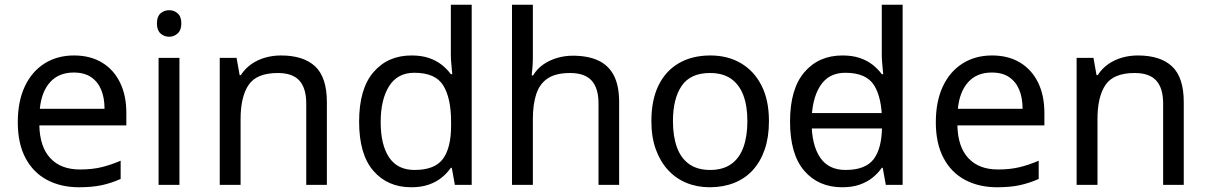

<svg xmlns="http://www.w3.org/2000/svg" viewBox="-20 -780 5095 810"><path d="M292 -546Q361 -546 410.5 -516Q460 -486 486.5 -431.5Q513 -377 513 -304V-251H146Q148 -160 192.5 -112.5Q237 -65 317 -65Q368 -65 407.5 -74.5Q447 -84 489 -102V-25Q448 -7 408 1.5Q368 10 313 10Q237 10 178.5 -21Q120 -52 87.5 -113.5Q55 -175 55 -264Q55 -352 84.5 -415Q114 -478 167.5 -512Q221 -546 292 -546ZM291 -474Q228 -474 191.5 -433.5Q155 -393 148 -321H421Q421 -367 407 -401Q393 -435 364.5 -454.5Q336 -474 291 -474Z M737 -536V0H649V-536ZM694 -737Q714 -737 729.5 -723.5Q745 -710 745 -681Q745 -653 729.5 -639Q714 -625 694 -625Q672 -625 657 -639Q642 -653 642 -681Q642 -710 657 -723.5Q672 -737 694 -737Z M1165 -546Q1261 -546 1310 -499.5Q1359 -453 1359 -349V0H1272V-343Q1272 -408 1243 -440Q1214 -472 1152 -472Q1063 -472 1029 -422Q995 -372 995 -278V0H907V-536H978L991 -463H996Q1014 -491 1040.5 -509.5Q1067 -528 1099 -537Q1131 -546 1165 -546Z M1715 10Q1615 10 1555 -59.5Q1495 -129 1495 -267Q1495 -405 1555.5 -475.5Q1616 -546 1716 -546Q1758 -546 1789 -535.5Q1820 -525 1843 -507Q1866 -489 1882 -467H1888Q1887 -480 1884.5 -505.5Q1882 -531 1882 -546V-760H1970V0H1899L1886 -72H1882Q1866 -49 1843 -30.5Q1820 -12 1788.5 -1Q1757 10 1715 10ZM1729 -63Q1814 -63 1848.5 -109.5Q1883 -156 1883 -250V-266Q1883 -366 1850 -419.5Q1817 -473 1728 -473Q1657 -473 1621.5 -416.5Q1586 -360 1586 -265Q1586 -169 1621.5 -116Q1657 -63 1729 -63Z M2228 -537Q2228 -518 2226.5 -498Q2225 -478 2223 -462H2229Q2246 -490 2272 -508Q2298 -526 2330 -535.5Q2362 -545 2396 -545Q2461 -545 2504.5 -524.5Q2548 -504 2570 -461Q2592 -418 2592 -349V0H2505V-343Q2505 -408 2476 -440Q2447 -472 2385 -472Q2325 -472 2291 -449.5Q2257 -427 2242.5 -383.5Q2228 -340 2228 -277V0H2140V-760H2228Z M3224 -269Q3224 -202 3206.5 -150.5Q3189 -99 3156.5 -63Q3124 -27 3077.5 -8.5Q3031 10 2974 10Q2921 10 2876 -8.5Q2831 -27 2798 -63Q2765 -99 2746.5 -150.5Q2728 -202 2728 -269Q2728 -358 2758 -419.5Q2788 -481 2844 -513.5Q2900 -546 2977 -546Q3050 -546 3105.5 -513.5Q3161 -481 3192.5 -419.5Q3224 -358 3224 -269ZM2819 -269Q2819 -206 2835.5 -159.5Q2852 -113 2887 -88Q2922 -63 2976 -63Q3030 -63 3065 -88Q3100 -113 3116.5 -159.5Q3133 -206 3133 -269Q3133 -333 3116 -378Q3099 -423 3064.5 -447.5Q3030 -472 2975 -472Q2893 -472 2856 -418Q2819 -364 2819 -269Z M3362 -238V-303H3738V-238ZM3533 10Q3433 10 3373 -59.5Q3313 -129 3313 -267Q3313 -405 3373.5 -475.5Q3434 -546 3534 -546Q3576 -546 3607 -535.5Q3638 -525 3661 -507Q3684 -489 3700 -467H3706Q3705 -480 3702.5 -505.5Q3700 -531 3700 -546V-760H3788V0H3717L3704 -72H3700Q3684 -49 3661 -30.5Q3638 -12 3606.5 -1Q3575 10 3533 10ZM3547 -63Q3632 -63 3666.5 -109.5Q3701 -156 3701 -250V-266Q3701 -366 3668 -419.5Q3635 -473 3546 -473Q3475 -473 3439.5 -416.5Q3404 -360 3404 -265Q3404 -169 3439.5 -116Q3475 -63 3547 -63Z M4165 -546Q4234 -546 4283.5 -516Q4333 -486 4359.5 -431.5Q4386 -377 4386 -304V-251H4019Q4021 -160 4065.5 -112.5Q4110 -65 4190 -65Q4241 -65 4280.5 -74.5Q4320 -84 4362 -102V-25Q4321 -7 4281 1.5Q4241 10 4186 10Q4110 10 4051.5 -21Q3993 -52 3960.5 -113.5Q3928 -175 3928 -264Q3928 -352 3957.5 -415Q3987 -478 4040.5 -512Q4094 -546 4165 -546ZM4164 -474Q4101 -474 4064.5 -433.5Q4028 -393 4021 -321H4294Q4294 -367 4280 -401Q4266 -435 4237.5 -454.5Q4209 -474 4164 -474Z M4780 -546Q4876 -546 4925 -499.5Q4974 -453 4974 -349V0H4887V-343Q4887 -408 4858 -440Q4829 -472 4767 -472Q4678 -472 4644 -422Q4610 -372 4610 -278V0H4522V-536H4593L4606 -463H4611Q4629 -491 4655.5 -509.5Q4682 -528 4714 -537Q4746 -546 4780 -546Z"/></svg>

Font: usinhala05
Style: Book
Weight: 400
Designer: Jelle Bosma - Monotype Design Team
Foundry: Monotype Imaging Inc.
Version: Version 2.003